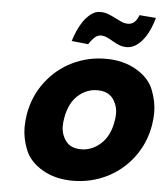

<svg xmlns="http://www.w3.org/2000/svg" viewBox="-55 -829 771 886"><g transform="rotate(5 331.0 -386.0)"><path d="M315 8Q233 8 173.5 -27Q114 -62 93 -115Q72 -168 72 -218Q72 -247 77 -279Q92 -365 142 -430.5Q192 -496 264 -531Q336 -566 418 -566Q500 -566 560 -531Q620 -496 641 -442.5Q662 -389 662 -339Q662 -310 657 -279Q642 -193 592 -127.5Q542 -62 469.5 -27Q397 8 315 8ZM341 -140Q390 -140 430.5 -176Q471 -212 483 -279Q487 -300 487 -317Q487 -357 464 -387.5Q441 -418 392 -418Q342 -418 302.5 -382.5Q263 -347 251 -279Q247 -258 247 -240Q247 -201 269.5 -170.5Q292 -140 341 -140ZM254 -634Q260 -655 271 -680.5Q282 -706 297 -727.5Q312 -749 331.5 -764Q351 -779 374 -779Q394 -779 411 -772.5Q428 -766 444 -757.5Q460 -749 475 -742.5Q490 -736 505 -736Q525 -736 537.5 -749.5Q550 -763 555 -780L632 -774Q626 -752 615.5 -726.5Q605 -701 589.5 -679Q574 -657 553.5 -642.5Q533 -628 508 -628Q489 -628 473.5 -634.5Q458 -641 443.5 -649.5Q429 -658 415 -664.5Q401 -671 386 -671Q369 -671 354 -655.5Q339 -640 331 -626Z"/></g></svg>

Font: Fz Poppins
Style: Bold Italic
Weight: 700
Italic angle: -10°
Designer: Ninad Kale (Devanagari), Jonny Pinhorn (Latin)
Foundry: Indian Type Foundry
Version: Vit hóa bi Vntype.Com & FontZin.Com